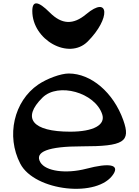

<svg xmlns="http://www.w3.org/2000/svg" viewBox="-20 -1117 842 1165"><path d="M103 -124C190 44 577 86 669 -62C704 -118 644 -130 503 -93C379 -61 257 -78 225 -132C187 -196 273 -229 476 -229C732 -229 775 -256 728 -388C668 -556 533 -671 397 -671C349 -671 265 -640 212 -604C64 -503 16 -292 103 -124ZM238 -525C333 -618 556 -556 600 -424C622 -359 547 -318 406 -318C177 -318 110 -399 238 -525ZM176 -1050C176 -874 398 -751 512 -865C652 -1005 644 -1149 503 -1031C424 -965 355 -968 282 -1041C211 -1112 176 -1115 176 -1050Z"/></svg>

Font: Venom Sans
Style: Regular
Weight: 400
Version: Version 1.001